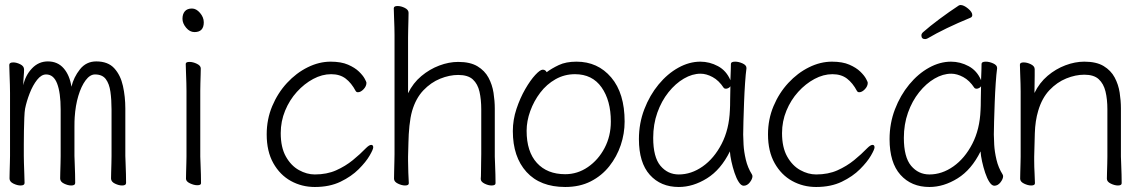

<svg xmlns="http://www.w3.org/2000/svg" viewBox="-20 -730 4540 766"><path d="M425 -293Q425 -332 420.5 -364Q416 -396 402 -414.5Q388 -433 359 -433Q339 -433 321.5 -409.5Q304 -386 292.5 -347.5Q281 -309 278 -262Q277 -249 277 -223.5Q277 -198 277 -172V-108Q277 -102 278 -80.5Q279 -59 279.5 -35.5Q280 -12 280 0Q280 10 264 10Q251 10 235.5 2.5Q220 -5 220 -18Q220 -26 220.5 -43Q221 -60 221.5 -78.5Q222 -97 222 -108V-293Q222 -360 208 -396.5Q194 -433 164 -433Q145 -433 128 -411.5Q111 -390 98.5 -358Q86 -326 80 -296Q78 -285 77 -260.5Q76 -236 75.5 -207.5Q75 -179 75 -155V-108Q75 -102 75.5 -80.5Q76 -59 77 -35.5Q78 -12 78 0Q78 10 62 10Q49 10 33.5 2.5Q18 -5 18 -18Q18 -26 18.5 -45Q19 -64 19.5 -82.5Q20 -101 20 -108V-359Q20 -369 19.5 -391Q19 -413 18 -436.5Q17 -460 17 -471Q17 -481 33 -481Q46 -481 61 -473.5Q76 -466 76 -453Q76 -441 74.5 -425Q73 -409 73 -390Q81 -429 107.5 -457Q134 -485 171 -485Q210 -485 234 -457.5Q258 -430 265 -384Q274 -422 299 -453.5Q324 -485 364 -485Q411 -485 436 -457.5Q461 -430 470.5 -387Q480 -344 480 -297V-108Q480 -102 481 -80.5Q482 -59 482.5 -35.5Q483 -12 483 0Q483 10 467 10Q454 10 438.5 2.5Q423 -5 423 -18Q423 -26 423.5 -43Q424 -60 424.5 -78.5Q425 -97 425 -108Z M756 -602Q737 -602 722.5 -619.5Q708 -637 708 -655Q708 -674 717.5 -685Q727 -696 746 -696Q763 -696 778 -678.5Q793 -661 793 -641Q793 -602 756 -602ZM724 -368Q724 -378 723.5 -399Q723 -420 722 -442Q721 -464 721 -475Q721 -483 736 -483Q750 -483 765.5 -475.5Q781 -468 781 -457Q781 -449 780.5 -432.5Q780 -416 779.5 -398Q779 -380 779 -368V-105Q779 -99 780 -78Q781 -57 781.5 -34Q782 -11 782 1Q782 9 767 9Q754 9 738 1.5Q722 -6 722 -17Q722 -25 722.5 -43.5Q723 -62 723.5 -80Q724 -98 724 -105Z M1469 -142Q1469 -134 1454.5 -109Q1440 -84 1411 -55Q1382 -26 1338.5 -5Q1295 16 1236 16Q1184 16 1140.5 -8Q1097 -32 1070.5 -79Q1044 -126 1044 -194Q1044 -254 1066 -306.5Q1088 -359 1125 -399Q1162 -439 1207.5 -461.5Q1253 -484 1299 -484Q1341 -484 1368.5 -472Q1396 -460 1412 -444.5Q1428 -429 1435 -416Q1442 -403 1442 -400Q1442 -386 1430.5 -374Q1419 -362 1408 -362Q1402 -362 1399 -367Q1382 -399 1359 -416.5Q1336 -434 1301 -434Q1265 -434 1229.5 -415Q1194 -396 1164.5 -363.5Q1135 -331 1117.5 -288.5Q1100 -246 1100 -199Q1100 -142 1120.5 -105.5Q1141 -69 1172.5 -51.5Q1204 -34 1236 -34Q1284 -34 1321 -50.5Q1358 -67 1387.5 -91Q1417 -115 1440 -139Q1453 -152 1461 -152Q1469 -152 1469 -142Z M1898 -17Q1899 -25 1899 -44Q1899 -63 1899.5 -83.5Q1900 -104 1900 -115V-293Q1900 -333 1893 -364Q1886 -395 1866.5 -413Q1847 -431 1808 -431Q1773 -431 1736 -416Q1699 -401 1669 -369.5Q1639 -338 1624 -287Q1617 -262 1613.5 -228Q1610 -194 1609.5 -161.5Q1609 -129 1608 -105V-89Q1608 -65 1609 -42Q1610 -19 1611 1Q1611 10 1596 10Q1583 10 1567.5 2.5Q1552 -5 1552 -17Q1552 -25 1552.5 -46Q1553 -67 1553.5 -87.5Q1554 -108 1554 -115V-590Q1554 -600 1553.5 -621Q1553 -642 1552 -664Q1551 -686 1551 -697Q1551 -706 1566 -706Q1580 -706 1595 -698.5Q1610 -691 1610 -679Q1610 -671 1609.5 -652Q1609 -633 1608.5 -612.5Q1608 -592 1608 -580V-358Q1628 -399 1661 -426.5Q1694 -454 1732.5 -468.5Q1771 -483 1808 -483Q1856 -483 1885 -465.5Q1914 -448 1929 -420Q1944 -392 1949 -359.5Q1954 -327 1954 -297V-105Q1954 -99 1955 -78Q1956 -57 1956.5 -34Q1957 -11 1957 1Q1957 10 1941 10Q1928 10 1913 2.5Q1898 -5 1898 -16Z M2161 -442Q2181 -457 2209.5 -470.5Q2238 -484 2280 -484Q2365 -484 2418.5 -421Q2472 -358 2472 -245Q2472 -197 2456.5 -151Q2441 -105 2411 -67Q2381 -29 2337 -6.5Q2293 16 2235 16Q2135 16 2080.5 -44Q2026 -104 2026 -207Q2026 -252 2040.5 -295.5Q2055 -339 2075.5 -374.5Q2096 -410 2115.5 -431Q2135 -452 2145 -452Q2156 -452 2161 -442ZM2235 -35Q2284 -35 2325.5 -63.5Q2367 -92 2392 -139.5Q2417 -187 2417 -245Q2417 -329 2380 -381.5Q2343 -434 2274 -434Q2232 -434 2196.5 -414Q2161 -394 2135.5 -360.5Q2110 -327 2095.5 -287Q2081 -247 2081 -208Q2081 -125 2122 -80Q2163 -35 2235 -35Z M2958 -457Q2955 -435 2952.5 -398.5Q2950 -362 2948.5 -321.5Q2947 -281 2946 -246Q2945 -211 2945 -193Q2945 -180 2946.5 -152.5Q2948 -125 2955.5 -93Q2963 -61 2980 -34Q2982 -30 2982 -27Q2982 -16 2971.5 -2.5Q2961 11 2947 11Q2937 11 2927.5 -3.5Q2918 -18 2910.5 -40.5Q2903 -63 2898 -86Q2893 -109 2892 -126Q2856 -53 2800.5 -18.5Q2745 16 2688 16Q2616 16 2572.5 -32.5Q2529 -81 2529 -175Q2529 -238 2550.5 -294Q2572 -350 2607.5 -393Q2643 -436 2686.5 -460Q2730 -484 2774 -484Q2811 -484 2844.5 -466Q2878 -448 2894 -410Q2895 -433 2895.5 -450.5Q2896 -468 2896 -475Q2896 -484 2913 -484Q2927 -484 2942.5 -477Q2958 -470 2958 -459ZM2894 -386Q2892 -382 2886.5 -379Q2881 -376 2876 -376Q2870 -376 2867 -380Q2848 -409 2823 -422.5Q2798 -436 2775 -436Q2742 -436 2708.5 -416.5Q2675 -397 2647 -362Q2619 -327 2602.5 -280.5Q2586 -234 2586 -180Q2586 -103 2615 -68.5Q2644 -34 2688 -34Q2738 -34 2783.5 -66Q2829 -98 2859 -156Q2889 -214 2892 -291Q2893 -306 2893 -333.5Q2893 -361 2894 -386Z M3469 -142Q3469 -134 3454.5 -109Q3440 -84 3411 -55Q3382 -26 3338.5 -5Q3295 16 3236 16Q3184 16 3140.5 -8Q3097 -32 3070.5 -79Q3044 -126 3044 -194Q3044 -254 3066 -306.5Q3088 -359 3125 -399Q3162 -439 3207.5 -461.5Q3253 -484 3299 -484Q3341 -484 3368.5 -472Q3396 -460 3412 -444.5Q3428 -429 3435 -416Q3442 -403 3442 -400Q3442 -386 3430.5 -374Q3419 -362 3408 -362Q3402 -362 3399 -367Q3382 -399 3359 -416.5Q3336 -434 3301 -434Q3265 -434 3229.5 -415Q3194 -396 3164.5 -363.5Q3135 -331 3117.5 -288.5Q3100 -246 3100 -199Q3100 -142 3120.5 -105.5Q3141 -69 3172.5 -51.5Q3204 -34 3236 -34Q3284 -34 3321 -50.5Q3358 -67 3387.5 -91Q3417 -115 3440 -139Q3453 -152 3461 -152Q3469 -152 3469 -142Z M3851 -659Q3800 -638 3757.5 -617.5Q3715 -597 3681 -577Q3675 -574 3671 -574Q3656 -574 3656 -589Q3656 -595 3662 -601Q3689 -625 3728 -654Q3767 -683 3805 -708Q3809 -710 3812 -710Q3825 -710 3842 -696Q3859 -682 3859 -670Q3859 -662 3851 -659ZM3958 -457Q3955 -435 3952.5 -398.5Q3950 -362 3948.5 -321.5Q3947 -281 3946 -246Q3945 -211 3945 -193Q3945 -180 3946.5 -152.5Q3948 -125 3955.5 -93Q3963 -61 3980 -34Q3982 -30 3982 -27Q3982 -16 3971.5 -2.5Q3961 11 3947 11Q3937 11 3927.5 -3.5Q3918 -18 3910.5 -40.5Q3903 -63 3898 -86Q3893 -109 3892 -126Q3856 -53 3800.5 -18.5Q3745 16 3688 16Q3616 16 3572.5 -32.5Q3529 -81 3529 -175Q3529 -238 3550.5 -294Q3572 -350 3607.5 -393Q3643 -436 3686.5 -460Q3730 -484 3774 -484Q3811 -484 3844.5 -466Q3878 -448 3894 -410Q3895 -433 3895.5 -450.5Q3896 -468 3896 -475Q3896 -484 3913 -484Q3927 -484 3942.5 -477Q3958 -470 3958 -459ZM3894 -386Q3892 -382 3886.5 -379Q3881 -376 3876 -376Q3870 -376 3867 -380Q3848 -409 3823 -422.5Q3798 -436 3775 -436Q3742 -436 3708.5 -416.5Q3675 -397 3647 -362Q3619 -327 3602.5 -280.5Q3586 -234 3586 -180Q3586 -103 3615 -68.5Q3644 -34 3688 -34Q3738 -34 3783.5 -66Q3829 -98 3859 -156Q3889 -214 3892 -291Q3893 -306 3893 -333.5Q3893 -361 3894 -386Z M4398 -294Q4398 -334 4390.5 -365Q4383 -396 4363.5 -414Q4344 -432 4306 -432Q4271 -432 4234 -417Q4197 -402 4167 -370.5Q4137 -339 4122 -288Q4110 -248 4108.5 -198.5Q4107 -149 4106 -105V-91Q4106 -63 4107.5 -38.5Q4109 -14 4109 1Q4109 10 4094 10Q4081 10 4065.5 2.5Q4050 -5 4050 -17Q4050 -25 4050.5 -43.5Q4051 -62 4051.5 -80Q4052 -98 4052 -105V-365Q4052 -375 4051.5 -396Q4051 -417 4050 -439Q4049 -461 4049 -472Q4049 -481 4064 -481Q4078 -481 4093 -473.5Q4108 -466 4108 -454Q4108 -446 4108 -428.5Q4108 -411 4107.5 -392Q4107 -373 4107 -359Q4127 -400 4159.5 -427.5Q4192 -455 4230.5 -469.5Q4269 -484 4306 -484Q4354 -484 4383 -466.5Q4412 -449 4427 -421Q4442 -393 4447 -360.5Q4452 -328 4452 -298V-105Q4452 -99 4453 -78Q4454 -57 4454.5 -34Q4455 -11 4455 1Q4455 10 4440 10Q4427 10 4411.5 2.5Q4396 -5 4396 -17Q4396 -25 4396.5 -41.5Q4397 -58 4397.5 -76Q4398 -94 4398 -105Z"/></svg>

Font: Moon Stars Kai T HW Light
Style: Regular
Weight: 300
Designer: GuiWonder
Version: Version 1.101